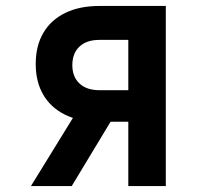

<svg xmlns="http://www.w3.org/2000/svg" viewBox="-20 -625 690 645"><path d="M411 0V-216H314Q247 -216 199 -239.5Q151 -263 125.5 -306.5Q100 -350 100 -410Q100 -471 125.5 -514.5Q151 -558 199 -581.5Q247 -605 314 -605H537V0ZM84 0 241 -255H375L221 0ZM314 -322H411V-491H314Q271 -491 247 -468.5Q223 -446 223 -406Q223 -367 247 -344.5Q271 -322 314 -322Z"/></svg>

Font: Martian Mono SemiCondensed Medium
Style: Regular
Weight: 500
Width: 4
Designer: Roman Shamin
Foundry: Evil Martians
Version: Version 1.000